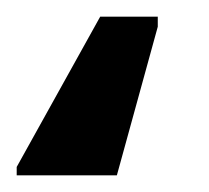

<svg xmlns="http://www.w3.org/2000/svg" viewBox="-37 -50 250 230"><path d="M-17 160H103L152 -18V-30H83L-17 150Z"/></svg>

Font: Noto Sans SemiCondensed Medium
Style: Regular
Weight: 500
Width: 4
Designer: Monotype Design Team
Foundry: Monotype Imaging Inc.
Version: Version 2.013